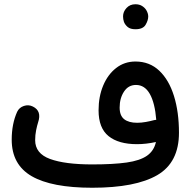

<svg xmlns="http://www.w3.org/2000/svg" viewBox="-20 -843 908 912"><path d="M35.6 -179.7Q35.6 -254.4 61.5 -312Q71.3 -332.5 93.5 -339.8Q115.7 -347.2 136.2 -336.9Q179.2 -315.9 161.1 -262.2Q156.2 -247.1 151.6 -224.4Q147 -201.7 147 -177.2Q147 -113.8 217.8 -87.9Q288.6 -62 418 -62Q518.1 -62 581.5 -71Q645 -80.1 678.2 -103.3Q711.4 -126.5 720.7 -168.5Q673.8 -158.2 630.9 -158.2Q543 -158.2 495.6 -196.5Q448.2 -234.9 448.2 -318.8Q448.2 -384.3 470.2 -436.8Q492.2 -489.3 531.7 -520Q571.3 -550.8 623.5 -550.8Q690.4 -550.8 736.6 -507.1Q782.7 -463.4 806.4 -387Q830.1 -310.5 830.1 -212.4Q830.1 -71.3 727.1 -11.2Q624 48.8 418 48.8Q225.6 48.8 130.6 -6.1Q35.6 -61 35.6 -179.7ZM548.3 -332Q548.3 -293.5 570.1 -276.6Q591.8 -259.8 631.3 -259.8Q651.4 -259.8 672.9 -263.7Q694.3 -267.6 712.4 -272.5Q717.3 -273.9 722.2 -273.9Q715.8 -354 691.7 -396.7Q667.5 -439.5 626 -439.5Q589.8 -439.5 569.1 -408Q548.3 -376.5 548.3 -332ZM564.5 -765.1Q564.5 -787.1 580.8 -804.9Q597.2 -822.8 623 -822.8Q641.6 -822.8 654.3 -814.9Q667 -807.1 674.3 -795.9Q684.1 -779.8 684.1 -764.6Q684.1 -746.6 671.6 -725.3Q659.2 -704.1 623.5 -704.1Q599.1 -704.1 586.7 -714.6Q574.2 -725.1 568.8 -738.8Q564.5 -751.5 564.5 -765.1Z"/></svg>

Font: Mikhak-DS2-FD SemiBold
Style: Regular
Weight: 600
Designer: Amin Abedi
Version: Version 3.2